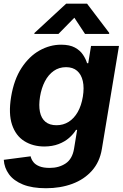

<svg xmlns="http://www.w3.org/2000/svg" viewBox="-37 -792 657 1028"><path d="M418.2 -610.4 361.1 -697.1 276 -610.4H146.7L147.7 -615.6L317.2 -772.3H429.1L548 -615.6L547.1 -610.4ZM209.2 215.8Q135.1 215.8 85.7 195.8Q36.4 175.7 11.2 141.2Q-14.1 106.6 -16.8 63.7L127 44.9Q130.6 61.5 141.7 75.7Q152.7 89.8 174 98.4Q195.3 107 228.9 107Q278.2 107.2 314.4 83.2Q350.6 59.1 359.6 3.3L376 -96.5H369.9Q356.3 -74.2 333 -53.7Q309.7 -33.2 276.6 -20.6Q243.6 -7.9 200 -7.6Q138.6 -7.9 93 -36.6Q47.4 -65.2 27.5 -124.2Q7.7 -183.1 22.5 -273.6Q37.9 -366.7 78.6 -428.7Q119.2 -490.6 174.7 -521.7Q230.2 -552.7 290.2 -552.7Q335.8 -552.7 364 -537.4Q392.1 -522 407.3 -499Q422.6 -476.1 429.1 -453.7H435.5L450.4 -545.9H600L508.4 5.7Q497 75.1 455.3 121.9Q413.6 168.8 350.1 192.3Q286.7 215.8 209.2 215.8ZM265.4 -121.5Q301.8 -121.5 330.7 -139.7Q359.6 -157.9 379.2 -192.2Q398.7 -226.5 406.6 -274.4Q414.4 -322.4 406.4 -357.8Q398.4 -393.2 375.9 -412.8Q353.3 -432.4 316.6 -432.4Q279.2 -432.4 250.5 -412.2Q221.9 -392 203.4 -356.4Q184.9 -320.8 177.3 -274.4Q169.8 -227.7 176.8 -193.3Q183.8 -158.8 206 -140.1Q228.2 -121.5 265.4 -121.5Z"/></svg>

Font: Inter Tight
Style: Italic
Weight: 400
Italic angle: -9.39999°
Designer: Rasmus Andersson
Foundry: rsms
Version: Version 3.002